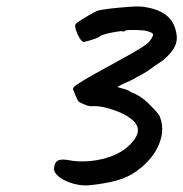

<svg xmlns="http://www.w3.org/2000/svg" viewBox="-20 -572 560 586"><path d="M244 -6Q219 -6 195.5 -14Q172 -22 158 -34Q144 -46 145 -58Q146 -74 154.5 -80.5Q163 -87 185 -84Q219 -77 255.5 -80.5Q292 -84 323.5 -96.5Q355 -109 374 -128Q401 -154 401 -175Q401 -196 372 -215Q359 -224 338.5 -232Q318 -240 298 -244.5Q278 -249 264 -248Q255 -247 244.5 -250.5Q234 -254 221 -261Q215 -268 210 -281.5Q205 -295 203 -299Q202 -304 209.5 -310Q217 -316 240.5 -330Q264 -344 310 -369Q352 -392 375 -405Q398 -418 411.5 -426.5Q425 -435 434 -443Q448 -460 447 -467Q446 -474 420 -479Q395 -481 377.5 -480.5Q360 -480 360 -476Q360 -476 359.5 -476Q359 -476 356 -476Q351 -478 334 -475Q317 -472 301.5 -468Q286 -464 285 -461Q284 -459 272 -454.5Q260 -450 248.5 -447Q237 -444 234 -444Q229 -446 222.5 -456.5Q216 -467 212 -479.5Q208 -492 210 -497Q212 -501 223.5 -508.5Q235 -516 250.5 -525Q266 -534 277 -539Q291 -543 318 -546Q345 -549 372 -551Q399 -553 411 -552Q457 -547 484 -528Q511 -509 518 -472Q521 -458 518.5 -445Q516 -432 507 -419Q498 -406 478 -388Q453 -372 438.5 -361Q424 -350 398 -337Q391 -332 377 -325.5Q363 -319 351 -313.5Q339 -308 339 -306Q339 -306 346.5 -304Q354 -302 364 -299Q374 -296 379 -291Q408 -281 432 -257.5Q456 -234 466 -220Q480 -189 472.5 -155Q465 -121 441 -91Q417 -61 382 -40Q354 -24 315 -16Q276 -8 244 -6Z"/></svg>

Font: Caveat SemiBold
Style: Regular
Weight: 600
Designer: Pablo Impallari
Foundry: Pablo Impallari
Version: Version 2.000